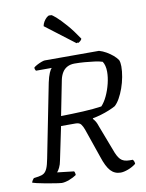

<svg xmlns="http://www.w3.org/2000/svg" viewBox="-110 -1023 832 1093"><g transform="rotate(-10 306.0 -476.0)"><path d="M157 0Q151 0 135 -2.5Q119 -5 98 -8.5Q77 -12 55.5 -16Q34 -20 16.5 -24Q-1 -28 -9 -31Q-7 -39 -2 -46Q3 -53 5 -55L33 -59Q53 -62 64.5 -70Q76 -78 84 -96.5Q92 -115 99 -152L183 -576Q190 -609 199 -630Q208 -651 215 -655H123Q120 -659 118.5 -663.5Q117 -668 117 -674Q123 -680 136 -687Q149 -694 162.5 -699Q176 -704 182 -704H496Q517 -698 537 -686.5Q557 -675 573.5 -661Q590 -647 600 -632Q603 -625 604.5 -615.5Q606 -606 606 -595Q606 -567 600 -534.5Q594 -502 583 -471Q572 -440 558 -415.5Q544 -391 529 -378Q515 -370 492 -360.5Q469 -351 443.5 -343.5Q418 -336 395 -332V-328Q404 -318 409.5 -308.5Q415 -299 422 -278L477 -134Q490 -96 507 -78Q524 -60 560 -60H578Q583 -54 585 -47.5Q587 -41 587 -35Q567 -19 541.5 -9.5Q516 0 498 0Q463 0 440 -25Q417 -50 398 -109L340 -277Q333 -296 324 -308Q315 -320 292 -320H209L169 -128Q165 -105 156.5 -88Q148 -71 141 -64L237 -53Q239 -52 241 -45Q243 -38 243 -31Q226 -19 201 -9.5Q176 0 157 0ZM219 -376Q285 -377 346 -380Q407 -383 454 -390Q473 -410 488 -442Q503 -474 512 -510.5Q521 -547 521 -579Q521 -598 517 -613.5Q513 -629 506 -639Q488 -645 461.5 -648.5Q435 -652 405 -654.5Q375 -657 346 -657Q322 -657 304 -647.5Q286 -638 275 -620Q264 -602 259 -578ZM387 -769 219 -897Q220 -911 228.5 -923.5Q237 -936 247 -944Q257 -952 261 -952Q268 -952 290.5 -932Q313 -912 344.5 -876Q376 -840 409 -790Q408 -784 400.5 -777.5Q393 -771 387 -769ZM378 -769 210 -897Q212 -910 219.5 -922.5Q227 -935 236.5 -943.5Q246 -952 253 -952Q260 -952 281.5 -931.5Q303 -911 334.5 -874.5Q366 -838 400 -790Q399 -787 392.5 -779.5Q386 -772 378 -769Z"/></g></svg>

Font: Texturina 12pt Light
Style: Italic
Weight: 300
Italic angle: -11°
Designer: Guillermo Torres Carreño
Foundry: Omnibus-Type
Version: Version 1.002